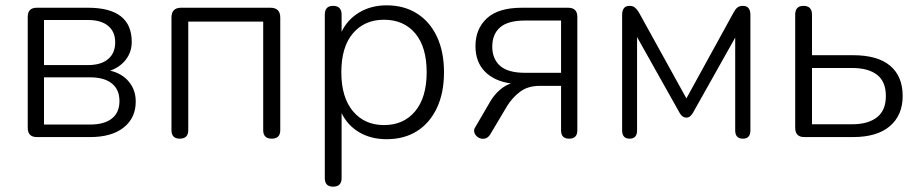

<svg xmlns="http://www.w3.org/2000/svg" viewBox="-20 -514 3449 720"><path d="M145 -47H318Q371 -47 399.5 -69.5Q428 -92 428 -135Q428 -178 399.5 -201Q371 -224 318 -224H145ZM145 -270H310Q359 -270 385.5 -292.5Q412 -315 412 -355Q412 -395 385.5 -417Q359 -439 310 -439H145ZM118 0Q84 0 84 -35V-451Q84 -485 118 -485H310Q474 -485 474 -357Q474 -319 452 -290.5Q430 -262 393 -249Q437 -239 463 -208Q489 -177 489 -133Q489 -72 444 -36Q399 0 318 0Z M654 6Q623 6 623 -26V-448Q623 -485 659 -485H994Q1031 -485 1031 -448V-26Q1031 6 999 6Q967 6 967 -26V-433H686V-26Q686 6 654 6Z M1420 -45Q1494 -45 1537 -97Q1580 -149 1580 -243Q1580 -338 1537 -389Q1494 -440 1420 -440Q1347 -440 1303.5 -389Q1260 -338 1260 -243Q1260 -149 1303.5 -97Q1347 -45 1420 -45ZM1229 186Q1198 186 1198 154V-459Q1198 -492 1229 -492Q1261 -492 1261 -459V-395Q1283 -441 1327.5 -467.5Q1372 -494 1430 -494Q1495 -494 1543.5 -463.5Q1592 -433 1618.5 -376.5Q1645 -320 1645 -243Q1645 -166 1618.5 -109.5Q1592 -53 1544 -22.5Q1496 8 1430 8Q1371 8 1327 -18Q1283 -44 1261 -90V154Q1261 186 1229 186Z M1949 -241H2084V-437H1949Q1885 -437 1855.5 -411.5Q1826 -386 1826 -339Q1826 -293 1855.5 -267Q1885 -241 1949 -241ZM2114 6Q2084 6 2084 -25V-192H2004Q1960 -192 1931 -170.5Q1902 -149 1882 -117L1819 -11Q1810 4 1797 6Q1784 8 1773.5 1.5Q1763 -5 1759 -16.5Q1755 -28 1764 -40L1820 -136Q1834 -159 1854 -176.5Q1874 -194 1896 -201Q1833 -210 1798 -246Q1763 -282 1763 -341Q1763 -406 1806 -445.5Q1849 -485 1937 -485H2110Q2145 -485 2145 -451V-25Q2145 6 2114 6Z M2341 6Q2313 6 2313 -25V-458Q2313 -492 2341 -492Q2353 -492 2360.5 -486Q2368 -480 2375 -469L2554 -145L2732 -469Q2738 -480 2745.5 -486Q2753 -492 2766 -492Q2794 -492 2794 -458V-25Q2794 6 2766 6Q2737 6 2737 -25V-373L2578 -90Q2573 -82 2567.5 -77.5Q2562 -73 2553 -73Q2539 -73 2529 -90L2369 -375V-25Q2369 6 2341 6Z M2996 0Q2962 0 2962 -35V-459Q2962 -492 2993 -492Q3025 -492 3025 -459V-307H3179Q3271 -307 3318 -267.5Q3365 -228 3365 -154Q3365 -82 3317 -41Q3269 0 3179 0ZM3025 -48H3176Q3235 -48 3268.5 -74Q3302 -100 3302 -154Q3302 -208 3269 -233.5Q3236 -259 3176 -259H3025Z"/></svg>

Font: Chiron GoRound TC L
Style: Regular
Weight: 300
Designer: Ryoko NISHIZUKA 西塚涼子 (kana, bopomofo & ideographs); Paul D. Hunt (Latin, Greek & Cyrillic); Sandoll Communications 산돌커뮤니
Foundry: Adobe
Version: Version 1.000;hotconv 1.1.1;makeotfexe 2.6.0